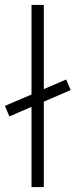

<svg xmlns="http://www.w3.org/2000/svg" viewBox="-20 -760 308 780"><path d="M108 0V-326L18 -287L0 -330L108 -376V-740H158V-398L249 -437L267 -394L158 -347V0Z"/></svg>

Font: Lexend Deca ExtraLight
Style: Regular
Weight: 200
Designer: Bonnie Shaver-Troup, Thomas Jockin
Foundry: Lexend
Version: Version 1.008; ttfautohint (v1.8.4.7-5d5b)